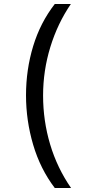

<svg xmlns="http://www.w3.org/2000/svg" viewBox="-20 -812 459 967"><path d="M256 135Q183 39 147 -83Q111 -205 111 -332Q111 -461 147 -579.5Q183 -698 256 -792H337Q270 -694 233.5 -575Q197 -456 197 -331Q197 -204 232.5 -85Q268 34 338 135Z"/></svg>

Font: hexltelugu05
Style: Book
Weight: 400
Designer: Jelle Bosma - Monotype Design Team
Foundry: Monotype Imaging Inc.
Version: Version 2.003